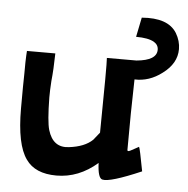

<svg xmlns="http://www.w3.org/2000/svg" viewBox="-44 -574 614 627"><g transform="rotate(5 263.0 -260.0)"><path d="M511 -489Q526 -464 526 -437Q526 -390 480 -356Q438 -324 390 -326Q387 -220 387 -93Q389 -91 390 -91Q394 -91 408.5 -99.5Q423 -108 424 -108Q427 -104 441 -29Q339 15 314 9Q299 6 297 -44Q236 9 163 9Q93 9 63 -34Q29 -81 29 -199Q29 -280 30 -315Q30 -357 31 -372Q32 -385 32 -388H125Q124 -334 120 -297Q118 -267 118 -243Q119 -164 127 -137Q144 -80 196 -87Q247 -93 273 -118Q278 -124 293 -143Q296 -367 294 -388H391Q457 -394 457 -429Q457 -445 442 -454Q423 -465 383 -465L396 -529Q482 -536 511 -489Z"/></g></svg>

Font: GFS Neohellenic Rg
Style: Bold
Weight: 700
Designer: Designed by Takis Katsoulidis and George D. Matthiopoulos.
Foundry: Designed by Takis Katsoulidis and George D. Matthiopoulos.
Version: Version 1.0